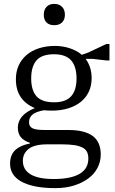

<svg xmlns="http://www.w3.org/2000/svg" viewBox="-20 -784 594 991"><path d="M500 14Q500 -52 458 -82.5Q416 -113 334 -113H217Q191 -113 174 -115Q157 -117 147.5 -122Q138 -127 134 -134.5Q130 -142 130 -154Q130 -178 148 -193Q166 -208 207 -215Q216 -214 226.5 -213.5Q237 -213 247 -213Q295 -213 333 -225Q371 -237 397.5 -258.5Q424 -280 438.5 -311Q453 -342 453 -381Q453 -410 445 -435Q437 -460 422 -480H459L529 -472H545V-557H529L436 -513L402 -501Q390 -512 374 -520.5Q358 -529 340 -535Q322 -541 302.5 -544Q283 -547 264 -547Q219 -547 181.5 -535Q144 -523 117.5 -500.5Q91 -478 76.5 -446.5Q62 -415 62 -375Q62 -320 87 -283Q112 -246 160 -226Q137 -217 120.5 -206Q104 -195 93.5 -182.5Q83 -170 77.5 -155.5Q72 -141 72 -126Q72 -95 87 -76.5Q102 -58 134 -47V-43Q87 -35 59.5 -10Q32 15 32 61Q32 90 46 113Q60 136 89 152.5Q118 169 162 178Q206 187 266 187Q319 187 362 173.5Q405 160 436 137Q467 114 483.5 82Q500 50 500 14ZM224 -39H298Q337 -39 363 -35Q389 -31 405.5 -22.5Q422 -14 429 0Q436 14 436 34Q436 87 390.5 113.5Q345 140 257 140Q178 140 138 116Q98 92 98 46Q98 8 128 -15.5Q158 -39 224 -39ZM141 -379Q141 -441 168.5 -472.5Q196 -504 259 -504Q319 -504 347 -472.5Q375 -441 375 -379Q375 -318 347 -287Q319 -256 259 -256Q196 -256 168.5 -287Q141 -318 141 -379ZM206 -708Q206 -682 220 -668Q234 -654 260 -654Q286 -654 300.5 -668.5Q315 -683 315 -708Q315 -734 300 -749Q285 -764 260 -764Q235 -764 220.5 -749Q206 -734 206 -708Z"/></svg>

Font: GradeGX
Style: Regular
Weight: 100
Width: 1
Designer: Adam Twardoch
Foundry: Adam Twardoch
Version: Version 2.002; DEVELOPMENT